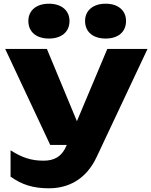

<svg xmlns="http://www.w3.org/2000/svg" viewBox="-20 -835 817 1036"><path d="M244 181C343 181 443 138 502 11L776 -571H559L395 -181L233 -571H8L251 -53H341L340 -52C313 13 270 32 215 32C149 32 100 16 37 -24V118C98 162 160 181 244 181ZM244 -627C311 -627 355 -662 355 -722C355 -779 311 -815 244 -815C177 -815 133 -779 133 -722C133 -662 177 -627 244 -627ZM550 -627C617 -627 660 -662 660 -722C660 -779 617 -815 550 -815C483 -815 439 -779 439 -722C439 -662 483 -627 550 -627Z"/></svg>

Font: Bounded
Style: Bold
Weight: 700
Designer: Vlad Churkin
Version: Version 3.0